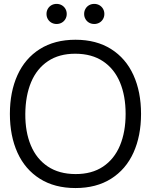

<svg xmlns="http://www.w3.org/2000/svg" viewBox="-20 -936 764 971"><path d="M30 -360Q30 -471.5 68.4 -556.2Q106.8 -640.8 181.5 -687.9Q256.2 -735 361.7 -735Q467.2 -735 541.8 -687.9Q616.5 -640.8 654.9 -556.2Q693.3 -471.5 693.3 -360Q693.3 -248.5 654.9 -163.8Q616.5 -79.2 541.8 -32.1Q467.2 15 361.7 15Q256.2 15 181.5 -32.1Q106.8 -79.2 68.4 -163.8Q30 -248.5 30 -360ZM615.3 -360Q615.3 -451.2 586.7 -519.6Q558 -588 501.2 -626Q444.5 -664 361.7 -664.3Q279.3 -664.7 222.5 -626.6Q165.7 -588.5 137.2 -520.1Q108.7 -451.7 108 -360Q107.3 -269.2 136 -200.6Q164.7 -132 221.8 -94Q278.8 -56 361.7 -55.7Q444.3 -55.3 501.2 -93.4Q558 -131.5 586.7 -200.1Q615.3 -268.7 615.3 -360ZM405.5 -865.3Q405.5 -879.7 412.2 -891.3Q418.8 -903 430.5 -909.7Q442.2 -916.3 456.7 -916.3Q470.8 -916.3 482.6 -909.7Q494.3 -903 501.1 -891.3Q507.8 -879.7 507.8 -865.3Q507.8 -851.3 501.1 -839.7Q494.3 -828 482.6 -821.3Q470.8 -814.7 456.7 -814.7Q442.2 -814.7 430.5 -821.3Q418.8 -828 412.2 -839.7Q405.5 -851.3 405.5 -865.3ZM215.2 -865.3Q215.2 -879.7 221.8 -891.3Q228.5 -903 240.2 -909.7Q251.8 -916.3 266.3 -916.3Q280.5 -916.3 292.2 -909.7Q304 -903 310.8 -891.3Q317.5 -879.7 317.5 -865.3Q317.5 -851.3 310.8 -839.7Q304 -828 292.2 -821.3Q280.5 -814.7 266.3 -814.7Q251.8 -814.7 240.2 -821.3Q228.5 -828 221.8 -839.7Q215.2 -851.3 215.2 -865.3Z"/></svg>

Font: Tap Sans
Style: Regular
Weight: 400
Designer: Tap Payments
Foundry: Tap Payments
Version: Version 1.001;Glyphs 3.1.2 (3151)